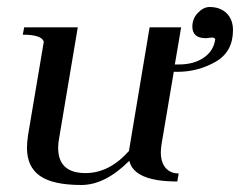

<svg xmlns="http://www.w3.org/2000/svg" viewBox="-20 -518 685 548"><path d="M645 -432Q645 -370 595 -341.5Q545 -313 486 -313H476L441 -106Q439 -90 439 -84Q439 -55 452.5 -39Q466 -23 490 -23L486 0Q363 0 349 -59Q280 10 212 10Q131 10 94 -16Q57 -42 57 -96Q57 -112 60 -132L105 -399Q99 -419 45 -419L49 -440H202L149 -125Q146 -110 146 -96Q146 -24 224 -24Q292 -24 348 -87L407 -440H497L479 -334H490Q533 -334 561 -353Q589 -372 594 -404Q595 -407 592 -409Q589 -411 585 -411Q583 -411 577.5 -410Q572 -409 568 -409Q529 -409 529 -442Q529 -465 545 -481.5Q561 -498 578 -498Q609 -498 627 -480Q645 -462 645 -432Z"/></svg>

Font: Judson
Style: Italic
Weight: 400
Italic angle: -9.5°
Version: Version 20110429